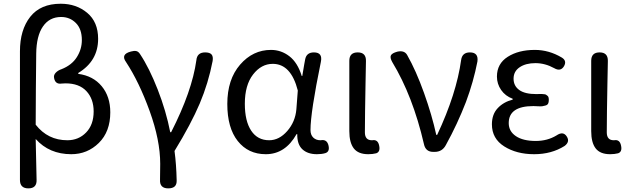

<svg xmlns="http://www.w3.org/2000/svg" viewBox="-20 -829 3447 1048"><path d="M88.9 153.3V-548.8Q88.9 -666 145 -737.3Q201.2 -808.6 311.5 -808.6Q396.5 -808.6 456.1 -758.8Q515.6 -709 515.6 -617.2Q515.6 -496.1 407.2 -430.7V-425.8Q488.3 -415 535.2 -358.4Q582 -301.8 582 -215.8Q582 -110.4 519.5 -48.8Q457 12.7 369.1 12.7Q249 12.7 174.8 -70.3Q178.7 85.9 179.7 152.3Q181.6 199.2 134.8 199.2Q88.9 199.2 88.9 153.3ZM175.8 -342.8Q174.8 -277.3 174.8 -148.4Q241.2 -63.5 347.7 -63.5Q409.2 -63.5 450.2 -106Q491.2 -148.4 491.2 -220.7Q491.2 -289.1 451.7 -331.5Q412.1 -374 337.9 -374Q324.2 -374 317.4 -373Q282.2 -367.2 275.4 -402.3Q271.5 -418.9 284.2 -432.1Q296.9 -445.3 315.4 -451.2Q372.1 -473.6 399.4 -517.1Q426.8 -560.5 426.8 -610.4Q426.8 -670.9 394 -703.6Q361.3 -736.3 313.5 -736.3Q250 -736.3 214.4 -684.6Q178.7 -632.8 177.7 -536.1Q175.8 -407.2 175.8 -342.8Z M854.5 65.4Q854.5 -63.5 796.9 -222.7Q739.3 -381.8 668 -490.2Q636.7 -533.2 695.3 -547.9Q711.9 -552.7 723.6 -550.3Q735.4 -547.9 744.1 -534.2Q794.9 -458 840.8 -340.3Q886.7 -222.7 909.2 -107.4H914.1Q1028.3 -331.1 1051.8 -500Q1055.7 -543 1099.6 -543Q1125 -543 1134.8 -531.7Q1144.5 -520.5 1140.6 -496.1Q1117.2 -375 1070.3 -264.2Q1023.4 -153.3 932.6 -4.9Q942.4 68.4 944.3 154.3Q945.3 177.7 933.6 188.5Q921.9 199.2 898.4 199.2Q850.6 199.2 853.5 151.4Q854.5 127 854.5 65.4Z M1640.6 -477.5 1645.5 -503.9Q1652.3 -543 1693.4 -543Q1742.2 -543 1731.4 -491.2Q1674.8 -215.8 1674.8 -119.1Q1674.8 -92.8 1689.9 -78.1Q1705.1 -63.5 1728.5 -63.5H1730.5Q1765.6 -70.3 1773.4 -33.2Q1780.3 -1 1755.9 6.8Q1736.3 12.7 1710 12.7Q1659.2 12.7 1630.4 -14.2Q1601.6 -41 1602.5 -96.7H1598.6Q1537.1 12.7 1430.7 12.7Q1335 12.7 1277.8 -59.1Q1220.7 -130.9 1220.7 -261.7Q1220.7 -395.5 1290.5 -476.1Q1360.4 -556.6 1459 -556.6Q1514.6 -556.6 1559.6 -522Q1604.5 -487.3 1627 -414.1H1629.9ZM1597.7 -232.4Q1601.6 -283.2 1605.5 -335Q1568.4 -480.5 1468.8 -480.5Q1406.2 -480.5 1361.3 -422.4Q1316.4 -364.3 1316.4 -262.7Q1316.4 -168 1351.1 -115.7Q1385.7 -63.5 1449.2 -63.5Q1503.9 -63.5 1547.9 -113.8Q1591.8 -164.1 1597.7 -232.4Z M1886.7 -113.3V-497.1Q1886.7 -543 1932.6 -543Q1978.5 -543 1977.5 -496.1Q1976.6 -450.2 1975.1 -368.7Q1973.6 -287.1 1972.7 -222.7Q1971.7 -158.2 1971.7 -106.4Q1971.7 -63.5 2009.8 -63.5H2011.7Q2043 -69.3 2049.8 -33.2Q2056.6 0 2033.2 7.8Q2013.7 12.7 1990.2 12.7Q1935.5 12.7 1911.1 -19Q1886.7 -50.8 1886.7 -113.3Z M2523.4 -272.5Q2476.6 -151.4 2414.1 -38.1Q2394.5 0 2352.5 0H2344.7Q2302.7 0 2293.9 -43Q2233.4 -304.7 2121.1 -490.2Q2107.4 -514.6 2113.8 -526.9Q2120.1 -539.1 2148.4 -546.9Q2186.5 -555.7 2202.1 -529.3Q2251 -443.4 2294.4 -321.8Q2337.9 -200.2 2361.3 -92.8H2366.2Q2471.7 -317.4 2497.1 -502Q2502.9 -543 2544.9 -543Q2592.8 -543 2585.9 -493.2Q2564.5 -382.8 2523.4 -272.5Z M2895.5 12.7Q2799.8 12.7 2732.4 -29.8Q2665 -72.3 2665 -150.4Q2665 -205.1 2696.8 -238.8Q2728.5 -272.5 2778.3 -285.2V-290Q2738.3 -304.7 2715.3 -337.9Q2692.4 -371.1 2692.4 -411.1Q2692.4 -481.4 2751.5 -519Q2810.5 -556.6 2899.4 -556.6Q2976.6 -556.6 3046.9 -514.6Q3075.2 -497.1 3058.6 -467.8Q3040 -436.5 3004.9 -457Q2955.1 -484.4 2902.3 -484.4Q2849.6 -484.4 2816.4 -461.9Q2783.2 -439.5 2783.2 -399.4Q2783.2 -360.4 2814 -337.9Q2844.7 -315.4 2908.2 -315.4Q2913.1 -315.4 2923.3 -315.9Q2933.6 -316.4 2937.5 -315.9Q2941.4 -315.4 2949.2 -314.9Q2957 -314.5 2960.4 -312Q2963.9 -309.6 2968.3 -306.2Q2972.7 -302.7 2974.1 -296.9Q2975.6 -291 2975.6 -283.2Q2975.6 -270.5 2971.7 -263.2Q2967.8 -255.9 2957 -252.9Q2946.3 -250 2939.5 -249Q2932.6 -248 2915 -249Q2897.5 -250 2891.6 -250Q2756.8 -250 2756.8 -157.2Q2756.8 -112.3 2795.9 -85.9Q2835 -59.6 2904.3 -59.6Q2967.8 -59.6 3017.6 -89.8Q3054.7 -115.2 3074.2 -83Q3091.8 -54.7 3061.5 -32.2Q2990.2 12.7 2895.5 12.7Z M3207 -113.3V-497.1Q3207 -543 3252.9 -543Q3298.8 -543 3297.9 -496.1Q3296.9 -450.2 3295.4 -368.7Q3293.9 -287.1 3293 -222.7Q3292 -158.2 3292 -106.4Q3292 -63.5 3330.1 -63.5H3332Q3363.3 -69.3 3370.1 -33.2Q3377 0 3353.5 7.8Q3334 12.7 3310.5 12.7Q3255.9 12.7 3231.4 -19Q3207 -50.8 3207 -113.3Z"/></svg>

Font: GenSenMaruGothic TW TTF Regular
Style: Regular
Weight: 400
Version: Version 1.301